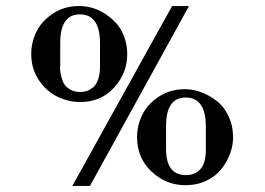

<svg xmlns="http://www.w3.org/2000/svg" viewBox="-20 -620 878 635"><path d="M400.8 -440.8Q400.8 -378.3 357.5 -330.4Q314.2 -282.5 245 -282.5Q206.7 -282.5 170.4 -300Q134.2 -317.5 108.8 -354.6Q83.3 -391.7 83.3 -441.7Q83.3 -479.2 100 -514.2Q116.7 -549.2 154.2 -574.6Q191.7 -600 241.7 -600Q262.5 -600 284.2 -594.2Q305.8 -588.3 326.7 -575Q347.5 -561.7 364.2 -543.3Q380.8 -525 390.8 -498.3Q400.8 -471.7 400.8 -440.8ZM179.2 -478.3V-402.5Q179.2 -402.5 179.2 -401.7Q178.3 -395.8 178.8 -389.2Q179.2 -382.5 182.5 -367.9Q185.8 -353.3 191.7 -342.9Q197.5 -332.5 211.7 -324.2Q225.8 -315.8 245 -315.8Q256.7 -315.8 266.2 -318.8Q275.8 -321.7 286.7 -330Q297.5 -338.3 304.2 -356.2Q310.8 -374.2 310.8 -400V-476.7Q310.8 -572.5 244.2 -572.5Q179.2 -572.5 179.2 -478.3ZM549.2 -600H605L277.5 -5H219.2ZM750.8 -165Q750.8 -139.2 741.2 -112.5Q731.7 -85.8 712.9 -61.7Q694.2 -37.5 662.9 -22.5Q631.7 -7.5 592.5 -7.5Q530 -7.5 481.7 -52.1Q433.3 -96.7 433.3 -166.7Q433.3 -204.2 450 -239.2Q466.7 -274.2 504.2 -299.6Q541.7 -325 591.7 -325Q618.3 -325 645.4 -315Q672.5 -305 696.7 -286.2Q720.8 -267.5 735.8 -235.8Q750.8 -204.2 750.8 -165ZM529.2 -203.3V-127.5Q529.2 -40.8 595 -40.8Q624.2 -40.8 642.5 -60.4Q660.8 -80 660.8 -125V-201.7Q660.8 -297.5 594.2 -297.5Q529.2 -297.5 529.2 -203.3Z"/></svg>

Font: Chomsky
Style: Regular
Weight: 400
Version: Version 2.3